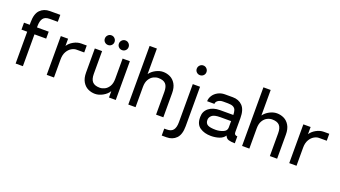

<svg xmlns="http://www.w3.org/2000/svg" viewBox="-70 -1377 3960 2234"><g transform="rotate(20 1910.0 -260.0)"><path d="M181 -496V-480H326V-394H181V0H91V-394H20V-480H91V-512Q91 -616 137 -663Q183 -710 257 -710H386V-624H286Q229 -624 205 -592Q181 -560 181 -496Z M797 -480V-394H700Q672 -394 641 -376Q610 -358 588 -320Q566 -282 566 -225V0H476V-480H566V-391Q590 -429 636 -454.5Q682 -480 729 -480Z M1331 -480V0H1247V-79Q1222 -38 1173.5 -11Q1125 16 1078 16Q1032 16 991 -3.5Q950 -23 923.5 -67.5Q897 -112 897 -182V-480H987V-198Q987 -131 1015.5 -100.5Q1044 -70 1107 -70Q1136 -70 1167 -85.5Q1198 -101 1219.5 -136.5Q1241 -172 1241 -229V-480ZM967 -629Q967 -654 984.5 -672Q1002 -690 1027 -690Q1052 -690 1069.5 -672Q1087 -654 1087 -629Q1087 -604 1069.5 -587Q1052 -570 1027 -570Q1002 -570 984.5 -587Q967 -604 967 -629ZM1141 -629Q1141 -654 1158.5 -672Q1176 -690 1201 -690Q1226 -690 1243.5 -672Q1261 -654 1261 -629Q1261 -604 1243.5 -587Q1226 -570 1201 -570Q1176 -570 1158.5 -587Q1141 -604 1141 -629Z M1920 -298V0H1830V-282Q1830 -349 1801.5 -379.5Q1773 -410 1710 -410Q1681 -410 1650 -394.5Q1619 -379 1597.5 -343.5Q1576 -308 1576 -251V0H1486V-726H1576V-410Q1603 -448 1649 -472Q1695 -496 1739 -496Q1785 -496 1826 -476.5Q1867 -457 1893.5 -412.5Q1920 -368 1920 -298Z M2092 -665Q2092 -690 2109.5 -708Q2127 -726 2152 -726Q2177 -726 2194.5 -708Q2212 -690 2212 -665Q2212 -640 2194.5 -623Q2177 -606 2152 -606Q2127 -606 2109.5 -623Q2092 -640 2092 -665ZM1975 120H2005Q2062 120 2086 88Q2110 56 2110 -8V-480H2200V8Q2200 112 2154 159Q2108 206 2034 206H1975Z M2805 -86V0Q2758 0 2727.5 -9Q2697 -18 2684 -52Q2661 -16 2614 -0.5Q2567 15 2513 15Q2432 15 2377 -22Q2322 -59 2322 -143V-154Q2322 -221 2374 -262.5Q2426 -304 2513 -304H2676Q2675 -341 2667 -363.5Q2659 -386 2636.5 -398Q2614 -410 2571 -410H2511Q2474 -410 2449.5 -392.5Q2425 -375 2425 -350H2335Q2335 -387 2356.5 -420.5Q2378 -454 2416.5 -475Q2455 -496 2502 -496H2600Q2674 -496 2720 -449Q2766 -402 2766 -298V-123Q2766 -86 2805 -86ZM2676 -149V-228H2542Q2467 -228 2439.5 -203.5Q2412 -179 2412 -147Q2412 -105 2441.5 -88Q2471 -71 2542 -71Q2587 -71 2631.5 -89Q2676 -107 2676 -149Z M3329 -298V0H3239V-282Q3239 -349 3210.5 -379.5Q3182 -410 3119 -410Q3090 -410 3059 -394.5Q3028 -379 3006.5 -343.5Q2985 -308 2985 -251V0H2895V-726H2985V-410Q3012 -448 3058 -472Q3104 -496 3148 -496Q3194 -496 3235 -476.5Q3276 -457 3302.5 -412.5Q3329 -368 3329 -298Z M3800 -480V-394H3703Q3675 -394 3644 -376Q3613 -358 3591 -320Q3569 -282 3569 -225V0H3479V-480H3569V-391Q3593 -429 3639 -454.5Q3685 -480 3732 -480Z"/></g></svg>

Font: Violet Sans
Style: Regular
Weight: 400
Designer: Calvin Waterman
Foundry: Violet Office
Version: Version 1.013